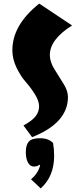

<svg xmlns="http://www.w3.org/2000/svg" viewBox="-20 -720 471 1071"><path d="M49 -440Q49 -581 199 -700L382 -578Q258 -500 258 -413Q258 -376 283 -335Q308 -294 333.5 -254Q359 -214 359 -179Q359 -34 159 45L111 -20Q160 -47 179 -72Q198 -97 198 -127Q198 -157 174.5 -194.5Q151 -232 123.5 -263Q96 -294 72.5 -342Q49 -390 49 -440ZM200 199Q188 209 168.5 209Q149 209 136.5 187.5Q124 166 124 127.5Q124 89 140.5 70Q157 51 204 51Q251 51 276 78Q282 111 282 149Q282 264 207 331L153 280Q193 247 204 201Z"/></svg>

Font: Joti One
Style: Regular
Weight: 400
Designer: Eduardo Rodriguez Tunni
Foundry: Eduardo Rodriguez Tunni
Version: Version 1.001